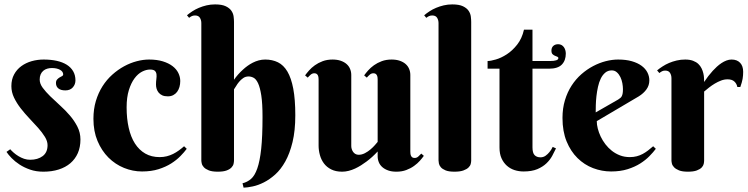

<svg xmlns="http://www.w3.org/2000/svg" viewBox="-20 -780 3431 881"><path d="M217.8 -467.8Q206.5 -467.8 196.5 -464.8Q186.5 -461.9 178.7 -455.3Q170.9 -448.7 166.5 -438.7Q162.1 -428.7 162.1 -415Q162.1 -396 176 -377.2Q189.9 -358.4 210.7 -338.1Q231.4 -317.9 255.6 -296.1Q279.8 -274.4 300.5 -250.2Q321.3 -226.1 335.2 -198.7Q349.1 -171.4 349.1 -140.1Q349.1 -105 337.2 -77.6Q325.2 -50.3 303 -31.2Q280.8 -12.2 249.3 -2.2Q217.8 7.8 179.2 7.8Q145.5 7.8 118.2 -1.7Q90.8 -11.2 69.6 -25.1Q48.3 -39.1 33.2 -54.7Q18.1 -70.3 9.8 -83L26.9 -95.2Q33.2 -87.9 43 -79.3Q52.7 -70.8 64.7 -63.5Q76.7 -56.2 90.3 -51.5Q104 -46.9 118.2 -46.9Q153.3 -46.9 175.8 -63.7Q198.2 -80.6 198.2 -113.8Q198.2 -132.3 186 -152.1Q173.8 -171.9 155.3 -192.9Q136.7 -213.9 115.2 -236.3Q93.8 -258.8 75.2 -282.7Q56.6 -306.6 44.4 -332Q32.2 -357.4 32.2 -384.8Q32.2 -415.5 44.7 -438.5Q57.1 -461.4 77.9 -476.6Q98.6 -491.7 125.2 -499.3Q151.9 -506.8 180.2 -506.8Q212.9 -506.8 239.7 -501Q266.6 -495.1 285.9 -483.2Q305.2 -471.2 315.7 -453.1Q326.2 -435.1 326.2 -411.1Q326.2 -392.6 314 -378.9Q301.8 -365.2 279.8 -365.2Q258.8 -365.2 247.8 -374.3Q236.8 -383.3 236.8 -398.9Q236.8 -409.2 241.9 -415Q247.1 -420.9 253.4 -424.6Q259.8 -428.2 264.9 -430.9Q270 -433.6 270 -438Q270 -451.7 255.4 -459.7Q240.7 -467.8 217.8 -467.8Z M750 -337.9Q734.9 -337.9 724.6 -342.5Q714.4 -347.2 708 -355Q701.7 -362.8 698.7 -372.3Q695.8 -381.8 695.8 -392.1Q695.8 -405.3 697.5 -417.5Q699.2 -429.7 698 -439.5Q696.8 -449.2 690.4 -455.1Q684.1 -460.9 668 -460.9Q650.9 -460.9 631.8 -451.2Q612.8 -441.4 597.2 -420.4Q581.5 -399.4 571.3 -366.5Q561 -333.5 561 -287.1Q561 -235.8 570.6 -193.6Q580.1 -151.4 599.1 -121.6Q618.2 -91.8 646.5 -75.4Q674.8 -59.1 712.9 -59.1Q730 -59.1 745.4 -63Q760.7 -66.9 774.4 -73.7Q788.1 -80.6 800.5 -89.6Q813 -98.6 824.7 -108.9L836.9 -97.2Q825.7 -82 808.1 -64Q790.5 -45.9 765.6 -30Q740.7 -14.2 707.5 -3.7Q674.3 6.8 631.8 6.8Q589.4 6.8 549.1 -9.5Q508.8 -25.9 477.5 -57.1Q446.3 -88.4 427.5 -133.1Q408.7 -177.7 408.7 -234.9Q408.7 -279.3 419.9 -316.7Q431.2 -354 450.4 -384.3Q469.7 -414.6 495.4 -437.5Q521 -460.4 549.3 -475.8Q577.6 -491.2 607.2 -499Q636.7 -506.8 664.1 -506.8Q700.2 -506.8 727.1 -498.5Q753.9 -490.2 771.7 -476.6Q789.6 -462.9 798.3 -445.1Q807.1 -427.2 807.1 -408.2Q807.1 -394 803.5 -381.1Q799.8 -368.2 792.7 -358.6Q785.6 -349.1 774.9 -343.5Q764.2 -337.9 750 -337.9Z M1053.7 -414.1Q1071.8 -439.9 1094.7 -460.4Q1104 -469.2 1115.5 -477.5Q1127 -485.8 1139.9 -492.4Q1152.8 -499 1167.2 -502.9Q1181.6 -506.8 1196.8 -506.8Q1229.5 -506.8 1255.4 -494.1Q1281.2 -481.4 1298.8 -451.7Q1316.4 -421.9 1325.7 -372.8Q1335 -323.7 1335 -251Q1335 -180.2 1322.3 -127.9Q1309.6 -75.7 1289.1 -39.1Q1268.6 -2.4 1242.7 20.8Q1216.8 43.9 1190.4 57.1Q1164.1 70.3 1139.6 75.4Q1115.2 80.6 1097.7 81.1L1092.8 61Q1114.7 55.7 1131.8 41Q1148.9 26.4 1160.6 -7.1Q1172.4 -40.5 1178.5 -97.2Q1184.6 -153.8 1184.6 -243.2Q1184.6 -304.7 1179 -341.6Q1173.3 -378.4 1164.3 -397.7Q1155.3 -417 1143.8 -423.1Q1132.3 -429.2 1120.6 -429.2Q1106.4 -429.2 1095.7 -421.6Q1085 -414.1 1076.9 -404.3Q1068.8 -394.5 1063.2 -384.8Q1057.6 -375 1053.7 -370.1V-43.9Q1053.7 -37.6 1051.8 -28.6Q1049.8 -19.5 1042.2 -11.5Q1034.7 -3.4 1019.8 2.2Q1004.9 7.8 979 7.8Q953.1 7.8 938 1.7Q922.9 -4.4 915.3 -12.7Q907.7 -21 905.8 -29.8Q903.8 -38.6 903.8 -43.9V-673.8Q903.8 -688 897.2 -698.5Q890.6 -709 875 -709Q866.7 -709 860.6 -706.3Q854.5 -703.6 847.7 -698.2L837.9 -710Q849.1 -719.2 862.8 -728.3Q876.5 -737.3 892.8 -744.1Q909.2 -751 927.7 -755.4Q946.3 -759.8 966.8 -759.8Q998.5 -759.8 1016.1 -751.2Q1033.7 -742.7 1042 -730.2Q1050.3 -717.8 1052 -703.9Q1053.7 -689.9 1053.7 -679.2Z M1862.8 -85Q1862.8 -80.6 1863.3 -75.4Q1863.8 -70.3 1865.7 -65.7Q1867.7 -61 1871.6 -58.1Q1875.5 -55.2 1882.8 -55.2Q1892.1 -55.2 1899.4 -61.8Q1906.7 -68.4 1913.1 -75.2L1924.8 -64.9Q1917.5 -54.7 1906.5 -42.2Q1895.5 -29.8 1879.9 -18.6Q1864.3 -7.3 1844.2 0.2Q1824.2 7.8 1798.8 7.8Q1777.3 7.8 1761.5 2.2Q1745.6 -3.4 1734.6 -12.9Q1723.6 -22.5 1718.3 -35.4Q1712.9 -48.3 1712.9 -63V-85Q1688.5 -58.6 1661.6 -38.6Q1649.9 -29.8 1636.7 -21.5Q1623.5 -13.2 1609.4 -6.6Q1595.2 0 1580.1 3.9Q1564.9 7.8 1549.8 7.8Q1520.5 7.8 1499.8 -2.7Q1479 -13.2 1466.3 -30.3Q1453.6 -47.4 1447.8 -68.8Q1441.9 -90.3 1441.9 -111.8V-414.1Q1441.9 -418.5 1441.4 -423.6Q1440.9 -428.7 1439 -433.3Q1437 -438 1433.1 -440.9Q1429.2 -443.8 1421.9 -443.8Q1413.1 -443.8 1405.5 -437.3Q1397.9 -430.7 1392.1 -423.8L1379.9 -434.1Q1387.2 -444.3 1398.2 -456.8Q1409.2 -469.2 1424.8 -480.5Q1440.4 -491.7 1460.7 -499.3Q1481 -506.8 1505.9 -506.8Q1527.3 -506.8 1543.5 -501.2Q1559.6 -495.6 1570.3 -486.1Q1581.1 -476.6 1586.4 -463.6Q1591.8 -450.7 1591.8 -436V-109.9Q1591.8 -103 1594 -95.9Q1596.2 -88.9 1600.3 -83Q1604.5 -77.1 1610.8 -73.5Q1617.2 -69.8 1626 -69.8Q1640.1 -69.8 1654.3 -77.1Q1668.5 -84.5 1680.2 -94.5Q1691.9 -104.5 1700.4 -114.3Q1709 -124 1712.9 -128.9V-414.1Q1712.9 -418.5 1712.4 -423.6Q1711.9 -428.7 1710 -433.3Q1708 -438 1704.1 -440.9Q1700.2 -443.8 1692.9 -443.8Q1684.1 -443.8 1676.5 -437.3Q1668.9 -430.7 1663.1 -423.8L1650.9 -434.1Q1658.2 -444.3 1669.2 -456.8Q1680.2 -469.2 1695.8 -480.5Q1711.4 -491.7 1731.7 -499.3Q1752 -506.8 1776.9 -506.8Q1798.3 -506.8 1814.5 -501.2Q1830.6 -495.6 1841.3 -486.1Q1852.1 -476.6 1857.4 -463.6Q1862.8 -450.7 1862.8 -436Z M2142.1 -43Q2142.1 -36.6 2139.9 -27.8Q2137.7 -19 2129.6 -11.2Q2121.6 -3.4 2106.2 2.2Q2090.8 7.8 2064.9 7.8Q2039.1 7.8 2024.4 1.7Q2009.8 -4.4 2002.7 -12.7Q1995.6 -21 1993.9 -29.8Q1992.2 -38.6 1992.2 -43.9V-673.8Q1992.2 -688 1985.6 -698.5Q1979 -709 1963.4 -709Q1955.1 -709 1949 -706.3Q1942.9 -703.6 1936 -698.2L1926.3 -710Q1937.5 -719.2 1951.2 -728.3Q1964.8 -737.3 1981.2 -744.1Q1997.6 -751 2016.1 -755.4Q2034.7 -759.8 2055.2 -759.8Q2086.9 -759.8 2104.5 -751.2Q2122.1 -742.7 2130.4 -730.2Q2138.7 -717.8 2140.4 -703.9Q2142.1 -689.9 2142.1 -679.2Z M2423.3 -464.8V-104Q2423.3 -78.1 2433.1 -68.1Q2442.9 -58.1 2460 -58.1Q2473.1 -58.1 2483.4 -65.4Q2493.7 -72.8 2501 -82Q2509.8 -92.3 2516.1 -106L2531.2 -99.1Q2523.9 -83.5 2513.9 -64.9Q2503.9 -46.4 2487.3 -30.5Q2470.7 -14.6 2445.6 -3.9Q2420.4 6.8 2382.3 6.8Q2360.8 6.8 2341.1 0.5Q2321.3 -5.9 2305.9 -19.5Q2290.5 -33.2 2281.2 -53.7Q2272 -74.2 2272 -103V-464.8H2217.3V-500Q2231 -500 2255.4 -507.1Q2279.8 -514.2 2305.4 -530.8Q2331.1 -547.4 2353 -575.2Q2375 -603 2384.3 -644H2423.3V-500H2502.9Q2542 -500 2542 -513.2Q2542 -518.1 2537.1 -519.8Q2532.2 -521.5 2526.1 -524.2Q2520 -526.9 2515.1 -531.7Q2510.3 -536.6 2510.3 -547.9Q2510.3 -561.5 2518.8 -569.3Q2527.3 -577.1 2541 -577.1Q2549.8 -577.1 2556.4 -573.5Q2563 -569.8 2567.4 -563.7Q2571.8 -557.6 2574 -549.8Q2576.2 -542 2576.2 -534.2Q2576.2 -502.4 2557.9 -483.6Q2539.6 -464.8 2499 -464.8Z M2718.3 -224.1Q2718.3 -208.5 2722.9 -190.2Q2727.5 -171.9 2736.3 -153.3Q2745.1 -134.8 2758.1 -117.9Q2771 -101.1 2787.8 -87.9Q2804.7 -74.7 2825.2 -66.9Q2845.7 -59.1 2870.1 -59.1Q2887.2 -59.1 2901.9 -63Q2916.5 -66.9 2929.2 -73.7Q2941.9 -80.6 2953.6 -89.6Q2965.3 -98.6 2977.1 -108.9L2989.3 -97.2Q2978 -82 2960.4 -64Q2942.9 -45.9 2918 -30Q2893.1 -14.2 2859.9 -3.7Q2826.7 6.8 2784.2 6.8Q2741.7 6.8 2701.4 -8.5Q2661.1 -23.9 2629.9 -54.7Q2598.6 -85.4 2579.8 -131.3Q2561 -177.2 2561 -238.8Q2561 -283.2 2572.3 -320.3Q2583.5 -357.4 2602.8 -387.2Q2622.1 -417 2647.7 -439.5Q2673.3 -461.9 2701.7 -476.8Q2730 -491.7 2759.5 -499.3Q2789.1 -506.8 2816.4 -506.8Q2852.5 -506.8 2879.4 -499Q2906.2 -491.2 2924.1 -478Q2941.9 -464.8 2950.7 -447.5Q2959.5 -430.2 2959.5 -411.1Q2959.5 -388.2 2946.3 -369.9Q2933.1 -351.6 2911.1 -337.9ZM2816.4 -323.2Q2822.8 -327.1 2826.9 -330.8Q2831.1 -334.5 2833.5 -339.6Q2835.9 -344.7 2837.2 -352.3Q2838.4 -359.9 2838.4 -371.1Q2838.4 -383.3 2835.7 -398.2Q2833 -413.1 2826.7 -426.3Q2820.3 -439.5 2810.5 -448.2Q2800.8 -457 2787.1 -457Q2769.5 -457 2757.1 -446.5Q2744.6 -436 2736.6 -419.4Q2728.5 -402.8 2723.9 -381.6Q2719.2 -360.4 2716.8 -338.9Q2714.4 -317.4 2713.9 -297.6Q2713.4 -277.8 2713.4 -264.2Z M3210.9 -403.8Q3229.5 -432.1 3250.5 -455.1Q3259.3 -464.8 3269.5 -474.1Q3279.8 -483.4 3290.8 -490.7Q3301.8 -498 3313.5 -502.4Q3325.2 -506.8 3336.9 -506.8Q3361.8 -506.8 3376 -491.9Q3390.1 -477.1 3390.1 -450.2Q3390.1 -433.6 3387.5 -418.2Q3384.8 -402.8 3377 -380.9H3363.3Q3360.4 -396 3349.6 -406Q3338.9 -416 3318.4 -416Q3303.2 -416 3288.6 -410.4Q3273.9 -404.8 3260 -396.5Q3246.1 -388.2 3233.6 -378.4Q3221.2 -368.7 3210.9 -359.9V-43Q3210.9 -36.6 3209 -27.8Q3207 -19 3199.5 -11.2Q3191.9 -3.4 3177 2.2Q3162.1 7.8 3136.2 7.8Q3110.4 7.8 3095.5 1.7Q3080.6 -4.4 3072.8 -12.7Q3064.9 -21 3063 -29.8Q3061 -38.6 3061 -43.9V-420.9Q3061 -435.1 3054.4 -445.6Q3047.9 -456.1 3032.2 -456.1Q3023.9 -456.1 3018.1 -453.1Q3012.2 -450.2 3005.4 -444.8L2995.1 -457Q3006.3 -466.3 3020.3 -475.3Q3034.2 -484.4 3050.3 -491.2Q3066.4 -498 3085 -502.4Q3103.5 -506.8 3124 -506.8Q3145 -506.8 3159.9 -501.2Q3174.8 -495.6 3184.3 -486.6Q3193.8 -477.5 3199.2 -466.3Q3204.6 -455.1 3207.3 -443.6Q3210 -432.1 3210.4 -421.6Q3210.9 -411.1 3210.9 -403.8Z"/></svg>

Font: Berkshire Swash
Style: Regular
Weight: 400
Designer: Astigmatic (AOETI)
Foundry: Astigmatic (AOETI)
Version: Version 1.001